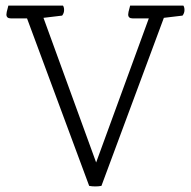

<svg xmlns="http://www.w3.org/2000/svg" viewBox="-20 -665 684 689"><path d="M300 2 77 -599H19Q3 -599 3 -613Q3 -620 8 -637L10 -645H206Q210 -639 210 -629Q210 -618 203 -609L136 -601L325 -82L514 -599H456Q440 -599 440 -613Q440 -620 445 -637L447 -645H638Q642 -639 642 -629Q642 -618 635 -609L568 -601L344 2Q334 4 322 4Q310 4 300 2Z"/></svg>

Font: Scope One
Style: Regular
Weight: 400
Designer: Dalton Maag Ltd
Foundry: Dalton Maag Ltd
Version: Version 1.002; ttfautohint (v1.4.1) -l 11 -r 50 -G 50 -x 14 